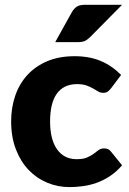

<svg xmlns="http://www.w3.org/2000/svg" viewBox="-20 -756 526 784"><path d="M433.5 -395.5Q426.5 -387 420 -382Q413.5 -377 401.5 -377Q390 -377 380.8 -382.5Q371.5 -388 360 -394.8Q348.5 -401.5 333 -407Q317.5 -412.5 294.5 -412.5Q266 -412.5 245.2 -402Q224.5 -391.5 211 -372Q197.5 -352.5 191 -324.2Q184.5 -296 184.5 -260.5Q184.5 -186 213.2 -146Q242 -106 292.5 -106Q319.5 -106 335.2 -112.8Q351 -119.5 362 -127.8Q373 -136 382.2 -143Q391.5 -150 405.5 -150Q424 -150 433.5 -136.5L478.5 -81Q454.5 -53.5 428 -36.2Q401.5 -19 373.8 -9.2Q346 0.5 318 4.2Q290 8 263.5 8Q216 8 172.8 -10Q129.5 -28 96.8 -62.2Q64 -96.5 44.8 -146.5Q25.5 -196.5 25.5 -260.5Q25.5 -316.5 42.2 -365.2Q59 -414 91.8 -449.8Q124.5 -485.5 172.8 -506Q221 -526.5 284.5 -526.5Q345.5 -526.5 391.5 -507Q437.5 -487.5 474.5 -450ZM478.5 -736.5 348.5 -605Q337 -593.5 326.5 -588.8Q316 -584 298.5 -584H205.5L273.5 -706.5Q282 -721 293.5 -728.8Q305 -736.5 328.5 -736.5Z"/></svg>

Font: Lato ExtraBold
Style: Regular
Weight: 800
Designer: Lukasz Dziedzic with Adam Twardoch and Botio Nikoltchev
Foundry: tyPoland Lukasz Dziedzic
Version: Version 2.015; 2015-08-06; http://www.latofonts.com/